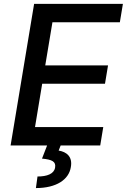

<svg xmlns="http://www.w3.org/2000/svg" viewBox="-20 -747 651 986"><path d="M595.5 -632.8 611.2 -727.3H155.2L34.4 0H221.9L195.7 67.5C247.5 72.4 268.5 82.7 262.8 114.3C257.1 146 221.6 159.4 172.6 159.4L164.4 218.8C269.5 218.8 333.8 175.4 343.8 111.2C353.7 57.5 321.7 32.7 281.2 26.3L291.5 0H494.7L510.3 -94.5H159.8L196.7 -317.1H519.2L534.8 -411.2H212.4L249.3 -632.8Z"/></svg>

Font: TID UI Medium
Style: Italic
Weight: 500
Italic angle: -9.39999°
Designer: The TID Project Authors
Foundry: Bakken & Bæck
Version: Version 1.001;hotconv 1.0.109;makeotfexe 2.5.65596